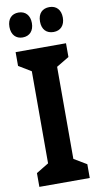

<svg xmlns="http://www.w3.org/2000/svg" viewBox="-100 -959 515 1002"><g transform="rotate(-10 157.5 -457.5)"><path d="M15 -849C15 -807 39 -783 74 -783C111 -783 134 -808 134 -849C134 -890 111 -915 74 -915C39 -915 15 -892 15 -849ZM177 -849C177 -807 200 -783 238 -783C275 -783 298 -808 298 -849C298 -890 275 -915 238 -915C201 -915 177 -892 177 -849ZM291 0V-73L224 -113V-601L291 -641V-714H24V-641L90 -601V-113L24 -73V0Z"/></g></svg>

Font: Noto Sans Gurmukhi ExtraCondensed
Style: Bold
Weight: 700
Width: 2
Designer: Jelle Bosma - Monotype Design Team
Foundry: Monotype Imaging Inc.
Version: Version 2.004